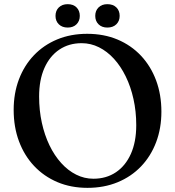

<svg xmlns="http://www.w3.org/2000/svg" viewBox="-20 -878 836 916"><path d="M395.9 -716.7Q475.6 -716.7 540.7 -689.4Q605.7 -662 652.6 -612.2Q699.4 -562.4 724.7 -494.6Q750 -426.7 750 -345.2Q750 -266 724.8 -199.5Q699.6 -133 653 -84.2Q606.3 -35.4 541.4 -8.6Q476.4 18.2 397.2 18.2Q318.6 18.2 254 -9.1Q189.4 -36.5 142.6 -86.3Q95.8 -136.1 70.5 -204.1Q45.2 -272.1 45.2 -353.6Q45.2 -432.8 70.2 -499.1Q95.3 -565.5 141.8 -614.3Q188.3 -663.1 252.8 -689.9Q317.3 -716.7 395.9 -716.7ZM630 -280.8Q630 -346.6 616.8 -405.6Q603.7 -464.6 579.9 -513.2Q556.2 -561.9 523.7 -597.5Q491.2 -633.1 452.1 -652.5Q413 -672 369.5 -672Q308.9 -672 263.2 -641.4Q217.5 -610.8 192.1 -553.9Q166.6 -497 166.6 -417.7Q166.6 -351.6 179.6 -292.5Q192.6 -233.3 216.2 -184.5Q239.8 -135.7 272.2 -100Q304.5 -64.2 343.5 -44.8Q382.4 -25.3 425.6 -25.3Q487 -25.3 532.9 -56.1Q578.8 -86.8 604.4 -144Q630 -201.2 630 -280.8ZM303 -746.5Q276.7 -746.5 260.7 -762Q244.8 -777.5 244.8 -802.2Q244.8 -827.2 260.7 -842.7Q276.7 -858.1 303 -858.1Q329.5 -858.1 345.1 -842.7Q360.7 -827.2 360.7 -802.1Q360.7 -777.9 345.1 -762.2Q329.5 -746.5 303 -746.5ZM492.2 -746.5Q466 -746.5 450.2 -762Q434.4 -777.5 434.4 -802.3Q434.4 -827 450.2 -842.6Q466 -858.1 492.2 -858.1Q519.2 -858.1 535.1 -842.7Q550.9 -827.2 550.9 -802.1Q550.9 -777.9 535.1 -762.2Q519.2 -746.5 492.2 -746.5Z"/></svg>

Font: Fraunces
Style: Regular
Weight: 900
Version: Version 1.000;[b76b70a41]